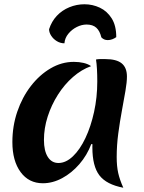

<svg xmlns="http://www.w3.org/2000/svg" viewBox="-20 -847 675 900"><path d="M408 -172Q388 -119 352 -77.5Q316 -36 271.5 -12Q227 12 181 12Q115 12 76.5 -40.5Q38 -93 38 -181Q38 -256 61 -323.5Q84 -391 124.5 -443.5Q165 -496 217 -526.5Q269 -557 326 -557Q351 -557 372 -552Q393 -547 407 -537Q362 -521 322 -486Q282 -451 251.5 -403Q221 -355 203.5 -300.5Q186 -246 186 -191Q186 -140 204 -111.5Q222 -83 254 -83Q289 -83 322 -114.5Q355 -146 380.5 -200Q406 -254 421 -322.5Q436 -391 436 -465Q436 -496 434.5 -523Q433 -550 430 -568Q439 -570 447 -570Q455 -570 474 -570Q526 -570 550.5 -550Q575 -530 575 -488Q575 -462 568 -421Q561 -380 551.5 -329Q542 -278 534.5 -222Q527 -166 527 -111Q527 -68 534 -36.5Q541 -5 558 33Q479 18 446 -25Q413 -68 413 -156Q413 -162 413 -164.5Q413 -167 414 -170ZM525 -673Q517 -667 506.5 -663Q496 -659 485 -659Q467 -659 455 -672Q448 -702 431.5 -717Q415 -732 386 -732Q363 -732 340 -720.5Q317 -709 300.5 -689Q284 -669 282 -644Q263 -644 246.5 -654Q230 -664 220 -679.5Q210 -695 210 -710Q222 -747 246.5 -773Q271 -799 305 -813Q339 -827 376 -827Q414 -827 448 -811Q482 -795 503.5 -761Q525 -727 525 -673Z"/></svg>

Font: Merienda
Style: Bold
Weight: 700
Designer: Eduardo Rodriguez Tunni
Foundry: Eduardo Rodriguez Tunni
Version: Version 2.001